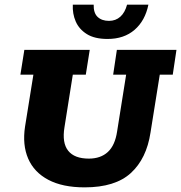

<svg xmlns="http://www.w3.org/2000/svg" viewBox="-20 -798 781 828"><path d="M345 10Q250 10 188.5 -22.5Q127 -55 101.5 -114Q76 -173 88 -252L124 -476H68L85 -583H367L350 -476H294L258 -249Q247 -182 274 -148Q301 -114 363 -114Q414 -114 445 -142.5Q476 -171 485 -231L524 -476H468L484 -583H741L725 -476H669L629 -226Q612 -114 544.5 -52Q477 10 345 10ZM444 -630Q388 -630 354.5 -651Q321 -672 306.5 -705.5Q292 -739 294 -778H384Q383 -742 401 -725Q419 -708 450 -708Q479 -708 499 -726Q519 -744 528 -778H620Q606 -709 560.5 -669.5Q515 -630 444 -630Z"/></svg>

Font: Rokkitt SemiBold ExtraBold
Style: Italic
Weight: 800
Italic angle: -9°
Version: Version 3.103